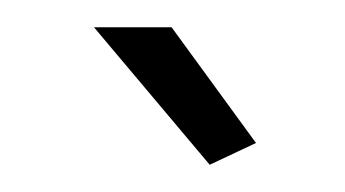

<svg xmlns="http://www.w3.org/2000/svg" viewBox="-20 -750 253 141"><path d="M49 -730H106L168 -645L134 -629Z"/></svg>

Font: Oxford Sans
Style: Regular
Weight: 300
Designer: Matt McInerney, Pablo Impallari, Rodrigo Fuenzalida
Foundry: Matt McInerney, Pablo Impallari, Rodrigo Fuenzalida
Version: Version 3.000g; ttfautohint (v1.5) -l 8 -r 28 -G 28 -x 14 -D